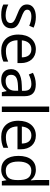

<svg xmlns="http://www.w3.org/2000/svg" viewBox="1116 -1916 810 3081"><g transform="rotate(90 1520.5 -375.0)"><path d="M434 -148C434 -234 375 -269 273 -307C170 -346 135 -364 135 -409C135 -449 174 -474 246 -474C298 -474 348 -459 393 -440L423 -510C373 -532 317 -546 252 -546C132 -546 51 -495 51 -404C51 -316 113 -284 217 -244C322 -204 349 -180 349 -140C349 -92 311 -61 222 -61C159 -61 94 -83 52 -104V-24C93 -2 145 10 220 10C351 10 434 -44 434 -148Z M771 -546C629 -546 534 -440 534 -264C534 -85 639 10 792 10C865 10 913 -1 968 -25V-102C912 -78 864 -65 796 -65C689 -65 628 -130 625 -251H992V-304C992 -450 908 -546 771 -546ZM770 -474C859 -474 899 -412 900 -321H627C636 -417 686 -474 770 -474Z M1331 -545C1261 -545 1195 -524 1148 -499L1175 -433C1219 -454 1270 -474 1326 -474C1396 -474 1437 -444 1437 -355V-323L1346 -320C1171 -315 1089 -256 1089 -149C1089 -40 1161 10 1258 10C1348 10 1391 -17 1438 -76H1442L1459 0H1523V-365C1523 -490 1461 -545 1331 -545ZM1357 -259 1436 -262V-214C1436 -110 1368 -61 1278 -61C1220 -61 1180 -88 1180 -148C1180 -216 1223 -254 1357 -259Z M1777 0V-760H1689V0Z M2154 -546C2012 -546 1917 -440 1917 -264C1917 -85 2022 10 2175 10C2248 10 2296 -1 2351 -25V-102C2295 -78 2247 -65 2179 -65C2072 -65 2011 -130 2008 -251H2375V-304C2375 -450 2291 -546 2154 -546ZM2153 -474C2242 -474 2282 -412 2283 -321H2010C2019 -417 2069 -474 2153 -474Z M2701 10C2785 10 2836 -26 2868 -72H2872L2885 0H2956V-760H2868V-546C2868 -526 2872 -484 2874 -467H2868C2835 -511 2785 -546 2702 -546C2569 -546 2481 -451 2481 -267C2481 -83 2568 10 2701 10ZM2715 -63C2619 -63 2572 -137 2572 -265C2572 -392 2619 -473 2714 -473C2833 -473 2869 -399 2869 -266V-250C2869 -125 2828 -63 2715 -63Z"/></g></svg>

Font: Noto Sans Nandinagari
Style: Regular
Weight: 400
Designer: Ek Type
Foundry: Ek Type
Version: Version 1.002